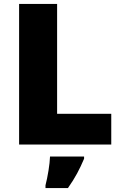

<svg xmlns="http://www.w3.org/2000/svg" viewBox="-20 -734 622 975"><path d="M77 0H545V-156H270V-714H77ZM407 72V61H234C233 99 222 165 211 207V221H325C363 167 384 126 407 72Z"/></svg>

Font: Noto Sans Tamil Black
Style: Regular
Weight: 900
Designer: Jelle Bosma - Monotype Design Team
Foundry: Monotype Imaging Inc.
Version: Version 2.004